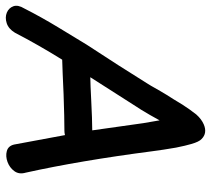

<svg xmlns="http://www.w3.org/2000/svg" viewBox="-98 -704 757 690"><g transform="rotate(90 281.0 -358.5)"><path d="M455 -30Q460 -9 478.5 -4Q497 1 517.5 -6.5Q538 -14 550.5 -31Q563 -48 556 -72Q513 -266 479 -527Q474 -566 466 -612Q459 -647 453 -667Q445 -695 435 -704Q414 -725 383 -712Q364 -704 347 -685Q339 -675 329 -661Q313 -639 292 -603Q278 -582 259 -549Q240 -515 235 -508L170 -405L96 -291L34 -189Q-3 -128 -34 -67Q-48 -44 -42 -27.5Q-36 -11 -19 -4Q-2 3 18.5 -3.5Q39 -10 53 -33Q96 -116 150 -203Q188 -204 274 -208Q360 -211 406 -211Q413 -211 421 -213Q438 -121 455 -30ZM213 -304 319 -470 330 -487 349 -519Q360 -538 368 -553Q374 -521 378 -495L404 -311Q386 -311 357.5 -310Q329 -309 300 -307.5Q271 -306 247 -305Q223 -304 213 -304Z"/></g></svg>

Font: Balsamiq Sans
Style: Italic
Weight: 400
Italic angle: -12°
Designer: Michael Angeles
Foundry: Balsamiq SRL
Version: Version 1.020; ttfautohint (v1.8.4.7-5d5b);gftools[0.9.26]